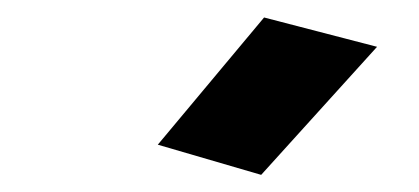

<svg xmlns="http://www.w3.org/2000/svg" viewBox="-20 -703 489 224"><path d="M284.7 -499 419.9 -648.4 288.1 -682.6 164.1 -534.2Z"/></svg>

Font: Roboto Flex Super Cond Black
Style: Italic
Weight: 900
Width: 3
Italic angle: -10°
Designer: Berlow after Robertson
Foundry: Google
Version: Version 3.200;Glyphs 3.3 (3311)